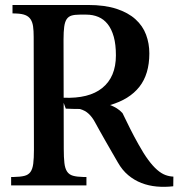

<svg xmlns="http://www.w3.org/2000/svg" viewBox="-20 -731 704 757"><path d="M231 -325.7 231.4 -144Q231.4 -109.9 233.9 -88.4Q236.3 -66.9 244.4 -54.7Q252.4 -42.5 267.8 -38.1Q283.2 -33.7 308.6 -33.2H320.8V0H23.9V-33.2H34.2Q60.5 -33.7 76.2 -37.6Q91.8 -41.5 100.1 -53Q108.4 -64.5 111.1 -85.7Q113.8 -106.9 113.8 -141.1L112.8 -585.4Q112.8 -609.9 110.4 -627Q107.9 -644 100.6 -655Q93.3 -666 80.1 -671.4Q66.9 -676.8 44.9 -677.7L29.3 -678.2V-711.4H326.2Q393.1 -711.4 439.2 -696.3Q485.4 -681.2 514.2 -655Q543 -628.9 555.9 -594.2Q568.8 -559.6 568.8 -520.5Q568.8 -438.5 529.5 -388.7Q490.2 -338.9 414.1 -316.9Q428.2 -311.5 440.4 -304Q452.6 -296.4 462.9 -285.2Q478 -253.9 493.4 -223.1Q508.8 -192.4 525.9 -162.1Q546.4 -125 564.5 -100.6Q582.5 -76.2 599.4 -61.5Q616.2 -46.9 632.1 -41Q647.9 -35.2 663.6 -34.7L663.1 3.4Q629.9 7.3 597.9 4.4Q565.9 1.5 537.6 -9.5Q509.3 -20.5 485.6 -40.3Q461.9 -60.1 444.8 -90.3Q434.6 -107.9 421.6 -130.4Q408.7 -152.8 395.8 -175.3Q382.8 -197.8 371.8 -217.8Q360.8 -237.8 354 -250Q343.8 -269 329.8 -282.2Q315.9 -295.4 294.9 -301.3Q268.6 -301.3 239.3 -302.7ZM231 -345.7Q330.6 -341.8 382.8 -383.8Q437 -427.2 437 -512.7Q437 -555.7 428.5 -586.2Q419.9 -616.7 404.5 -636Q389.2 -655.3 367.7 -664.3Q346.2 -673.3 320.8 -673.3H293.9Q274.9 -673.3 262.5 -669.7Q250 -666 242.9 -655.5Q235.8 -645 233.2 -625.7Q230.5 -606.4 230.5 -575.2Z"/></svg>

Font: VarendraSemibold
Style: Regular
Weight: 600
Designer: Jacob Thomas
Foundry: Bangla Type Foundry
Version: Version 1.008